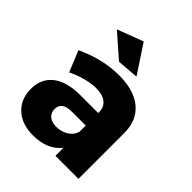

<svg xmlns="http://www.w3.org/2000/svg" viewBox="-215 -897 1032 1032"><g transform="rotate(45 300.5 -381.0)"><path d="M549 -352V0H374V-61Q320 8 211 8Q125 8 75.5 -38.5Q26 -85 26 -161Q26 -238 79.5 -281Q133 -324 233 -325H374V-331Q374 -370 347.5 -391Q321 -412 271 -412Q237 -412 194.5 -401Q152 -390 109 -369L60 -489Q126 -519 186.5 -533.5Q247 -548 312 -548Q424 -548 486 -496.5Q548 -445 549 -352ZM374 -183V-230H268Q193 -230 193 -174Q193 -146 212.5 -129.5Q232 -113 266 -113Q306 -113 336 -132.5Q366 -152 374 -183ZM275 -770 381 -609 258 -599 127 -714Z"/></g></svg>

Font: Montserrat arm2
Style: Bold
Weight: 700
Designer: Julieta Ulanovsky
Foundry: Julieta Ulanovsky
Version: Version 6.000